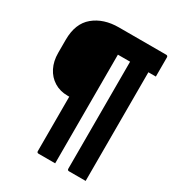

<svg xmlns="http://www.w3.org/2000/svg" viewBox="-200 -820 999 1091"><g transform="rotate(30 300.0 -275.0)"><path d="M410 139V-563H330V150H221Q210 150 210 139V-218H199Q149 -218 111 -241.5Q73 -265 52 -306.5Q31 -348 31 -402V-488Q31 -595 94.5 -647.5Q158 -700 258 -700H568Q573 -700 576 -697Q579 -694 579 -689V-563H530V150H421Q410 150 410 139Z"/></g></svg>

Font: Recursive Sn Lnr St XBd
Style: Regular
Weight: 800
Version: Version 1.079;hotconv 1.0.112;makeotfexe 2.5.65598; ttfautoh